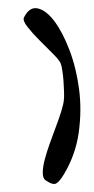

<svg xmlns="http://www.w3.org/2000/svg" viewBox="-20 -190 235 480"><path d="M93.8 260.7Q86.9 255.9 86.9 241.7Q86.9 227.5 91.8 209Q96.7 190.4 104.5 168.5Q112.3 146.5 120.1 126Q127.9 105.5 133.3 87.9Q138.7 70.3 139.6 60.5Q140.6 52.7 140.1 39.1Q139.6 25.4 138.7 11.7Q137.7 -2 135.7 -14.2Q133.8 -26.4 131.8 -31.2Q128.9 -39.1 112.8 -55.2Q96.7 -71.3 79.1 -88.9Q61.5 -106.4 48.8 -122.6Q36.1 -138.7 40 -146.5Q53.7 -173.8 74.7 -168.9Q95.7 -164.1 116.2 -136.7Q136.7 -109.4 153.8 -64.5Q170.9 -19.5 177.7 33.2Q184.6 85.9 176.8 141.6Q168.9 197.3 139.6 246.1Q128.9 263.7 120.6 268.6Q112.3 273.4 93.8 260.7Z"/></svg>

Font: Give You Glory
Style: Regular
Weight: 400
Designer: Kimberly Geswein
Foundry: Kimberly Geswein
Version: Version 1.002